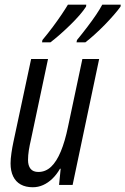

<svg xmlns="http://www.w3.org/2000/svg" viewBox="-20 -786 533 816"><path d="M119.6 9.8Q88.9 9.8 67.9 -2Q46.9 -13.7 35.9 -36.4Q24.9 -59.1 24.9 -91.8Q24.9 -110.4 28.6 -135.5Q32.2 -160.6 37.1 -183.1L112.3 -535.2H184.1L111.3 -191.4Q106 -168.9 102.5 -147.2Q99.1 -125.5 99.1 -106Q99.1 -82 109.9 -68.6Q120.6 -55.2 143.1 -55.2Q173.8 -55.2 197.3 -77.4Q220.7 -99.6 238.5 -142.6Q256.3 -185.5 269 -247.1L330.1 -535.2H401.4L288.6 0H231L237.8 -68.8H234.9Q220.7 -43.9 202.4 -26.4Q184.1 -8.8 163.1 0.5Q142.1 9.8 119.6 9.8ZM305.2 -606 307.1 -615.7Q331.1 -645 351.8 -672.4Q372.6 -699.7 388.7 -723.6Q404.8 -747.6 414.6 -766.1H493.2L492.2 -757.8Q481.4 -742.7 463.6 -722.2Q445.8 -701.7 424.6 -679.9Q403.3 -658.2 381.8 -638.9Q360.4 -619.6 342.8 -606ZM158.7 -606 160.2 -615.7Q184.6 -645 205.1 -672.6Q225.6 -700.2 241.7 -724.1Q257.8 -748 268.6 -766.1H346.7L345.7 -757.8Q335.4 -741.7 317.9 -721.4Q300.3 -701.2 278.8 -680.2Q257.3 -659.2 235.4 -639.9Q213.4 -620.6 194.3 -606Z"/></svg>

Font: Open Sans Condensed
Style: Italic
Weight: 400
Width: 3
Italic angle: -12°
Designer: Monotype Design Team
Foundry: Monotype Imaging Inc.
Version: Version 3.000